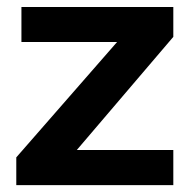

<svg xmlns="http://www.w3.org/2000/svg" viewBox="-20 -540 560 560"><path d="M485.5 0H27.5V-81L321.5 -417.5H42.5V-519.5H485.5V-432.5L204 -102.5H485.5Z"/></svg>

Font: Acari Sans
Style: Bold
Weight: 700
Designer: Alfredo Marco Pradil and Stefan Peev (font) & Cristiano Sobral (main changes)
Foundry: Alfredo Marco Pradil and Stefan Peev (font) & Cristiano Sobral (main changes)
Version: Version 1.063; ttfautohint (v1.8.3)